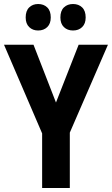

<svg xmlns="http://www.w3.org/2000/svg" viewBox="-20 -988 558 957"><path d="M259 -477 372 -765H518L328 -327V-51H190V-323L0 -765H147ZM108 -901Q108 -934 125.5 -951Q143 -968 170 -968Q198 -968 215.5 -951Q233 -934 233 -901Q233 -870 215.5 -853Q198 -836 170 -836Q143 -836 125.5 -853Q108 -870 108 -901ZM281 -901Q281 -934 298.5 -951Q316 -968 344 -968Q372 -968 389.5 -951Q407 -934 407 -901Q407 -870 389.5 -853Q372 -836 344 -836Q316 -836 298.5 -853Q281 -870 281 -901Z"/></svg>

Font: Noto Sans Tamil UI Condensed
Style: Bold
Weight: 700
Width: 3
Designer: Jelle Bosma - Monotype Design Team
Foundry: Monotype Imaging Inc.
Version: Version 2.004; ttfautohint (v1.8.4.7-5d5b)